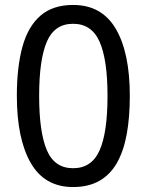

<svg xmlns="http://www.w3.org/2000/svg" viewBox="-20 -745 591 775"><path d="M275 10Q160 10 104 -87.5Q48 -185 48 -358Q48 -474 70.5 -556Q93 -638 143 -681.5Q193 -725 275 -725Q391 -725 447.5 -628.5Q504 -532 504 -358Q504 -271 491.5 -203Q479 -135 452 -87.5Q425 -40 381 -15Q337 10 275 10ZM275 -66Q350 -66 382 -138Q414 -210 414 -358Q414 -504 382 -576.5Q350 -649 275 -649Q200 -649 169 -576.5Q138 -504 138 -358Q138 -212 169 -139Q200 -66 275 -66Z"/></svg>

Font: bangla15
Style: Regular
Weight: 400
Designer: Jelle Bosma - Monotype Design Team
Foundry: Monotype Imaging Inc.
Version: Version 2.006